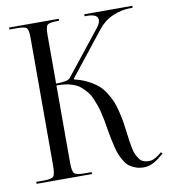

<svg xmlns="http://www.w3.org/2000/svg" viewBox="-82 -789 768 870"><g transform="rotate(-10 302.0 -354.0)"><path d="M18 0V-9H53Q89 -9 97.5 -19Q106 -29 106 -71V-657Q106 -693 97.5 -701.5Q89 -710 53 -710H18V-719H247V-710H238Q202 -710 193 -701.5Q184 -693 184 -657V-432Q238 -432 249 -446L407 -645Q425 -667 425 -683Q425 -710 373 -710H364V-719H585V-710H573Q535 -710 495 -693.5Q455 -677 426 -641L267 -440L268 -436Q302 -428 328.5 -414.5Q355 -401 373.5 -385.5Q392 -370 406.5 -346.5Q421 -323 429 -303.5Q437 -284 444 -254.5Q451 -225 454 -205.5Q457 -186 461 -155Q464 -130 466 -117Q468 -104 472 -84Q476 -64 481 -54Q486 -44 493.5 -33Q501 -22 512 -17.5Q523 -13 538 -13Q560 -13 585 -33L598 -43L604 -36L591 -26Q550 11 510 11Q490 11 473.5 5Q457 -1 445 -9.5Q433 -18 423 -34.5Q413 -51 407 -64.5Q401 -78 395 -102.5Q389 -127 386 -142Q383 -157 378 -185Q374 -211 371.5 -224.5Q369 -238 363.5 -262Q358 -286 353 -299.5Q348 -313 340 -332.5Q332 -352 323 -363Q314 -374 301 -387Q288 -400 273 -407Q258 -414 238.5 -418.5Q219 -423 196 -423H184V-71Q184 -29 193 -19Q202 -9 238 -9H273V0Z"/></g></svg>

Font: FoglihtenNo06
Style: Regular
Weight: 500
Designer: gluk (gluksza@wp.pl)
Foundry: gluk (gluksza@wp.pl)
Version: Version 0.76